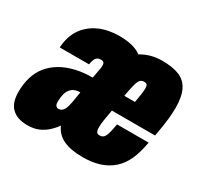

<svg xmlns="http://www.w3.org/2000/svg" viewBox="-128 -694 896 859"><g transform="rotate(30 320.5 -264.0)"><path d="M102 12Q75 12 55 5Q35 -2 21 -16Q7 -30 0.5 -50.5Q-6 -71 -6 -98Q-6 -139 4.5 -174Q15 -209 36.5 -235.5Q58 -262 89 -280.5Q120 -299 160.5 -309Q201 -319 250 -319L259 -368Q260 -373 260.5 -378Q261 -383 261 -387Q261 -397 257 -402Q253 -407 241 -407Q231 -407 224 -402.5Q217 -398 213.5 -390Q210 -382 208 -372L206 -362H55Q55 -363 55 -367Q55 -371 56 -377Q62 -429 89 -465Q116 -501 160 -520.5Q204 -540 262 -540Q295 -540 324 -533.5Q353 -527 375 -511Q400 -526 426.5 -533Q453 -540 482 -540Q536 -540 570.5 -526Q605 -512 622 -478Q639 -444 639 -386Q639 -361 635.5 -327Q632 -293 621 -234H398Q392 -202 388.5 -179Q385 -156 385 -141Q385 -131 387 -123.5Q389 -116 393.5 -113Q398 -110 404 -110Q415 -110 422 -114.5Q429 -119 433.5 -129Q438 -139 441.5 -154.5Q445 -170 449 -192H612Q603 -138 585.5 -99.5Q568 -61 540 -36.5Q512 -12 474.5 0Q437 12 388 12Q327 12 289 -5.5Q251 -23 234 -62Q221 -43 202.5 -26Q184 -9 160 1.5Q136 12 102 12ZM187 -121Q196 -121 203 -126Q210 -131 214 -139Q218 -147 221 -157.5Q224 -168 226 -179L235 -234Q208 -234 193 -221Q178 -208 173 -188Q168 -168 168 -147Q168 -139 170 -133Q172 -127 176.5 -124Q181 -121 187 -121ZM413 -319H468Q473 -345 475.5 -364Q478 -383 478 -394Q478 -404 476 -409Q474 -414 470 -416Q466 -418 458 -418Q446 -418 438.5 -409.5Q431 -401 425.5 -379.5Q420 -358 413 -319Z"/></g></svg>

Font: Archivo ExtraCondensed Black
Style: Italic
Weight: 900
Width: 2
Italic angle: -10°
Designer: Hector Gatti
Foundry: Omnibus-Type
Version: Version 2.001